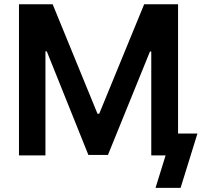

<svg xmlns="http://www.w3.org/2000/svg" viewBox="-20 -748 970 924"><path d="M71.3 -727.5H233.4L449.2 -200.7H457.5L673.8 -727.5H836.9V0H708V-500H701.7L499.5 -2.4H405.3L205.1 -501H198.7V0H71.3ZM728.5 156.2 776.9 0H739.3V-105.5H930.2L849.1 156.2Z"/></svg>

Font: Inter Semi Bold
Style: Regular
Weight: 600
Designer: Rasmus Andersson
Foundry: rsms
Version: Version 4.000;git-e0f93cc